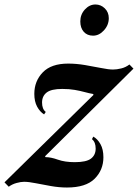

<svg xmlns="http://www.w3.org/2000/svg" viewBox="-85 -822 615 856"><path d="M-46 10.5 -65 -9 332 -399 330 -403Q312.5 -406 292.5 -411.5Q272.5 -417 248.2 -421.2Q224 -425.5 192.5 -425.5Q143.5 -425.5 123 -409.5Q102.5 -393.5 102.5 -365Q102.5 -335.5 119 -323L111.5 -312Q93 -323.5 80.5 -346.5Q68 -369.5 68 -403.5Q68 -460.5 105.8 -499.5Q143.5 -538.5 219 -538.5Q255 -538.5 293.8 -532Q332.5 -525.5 365.8 -518.8Q399 -512 419 -512Q435.5 -512 455.8 -517Q476 -522 492 -534.5L510 -516L116 -125.5L117.5 -121.5Q141.5 -121.5 173 -110.2Q204.5 -99 248.5 -99Q300 -99 320.8 -115Q341.5 -131 341.5 -159.5Q341.5 -188.5 325 -201.5L331 -213Q350 -202.5 363 -179.2Q376 -156 376 -121Q376 -64 336.8 -25Q297.5 14 213.5 14Q178.5 14 142 7.5Q105.5 1 74 -5.2Q42.5 -11.5 22.5 -11.5Q8 -11.5 -11.2 -6.2Q-30.5 -1 -46 10.5ZM330 -663Q303.5 -663 288.2 -680.5Q273 -698 273 -726.5Q273 -757.5 293.5 -779.8Q314 -802 340.5 -802Q364.5 -802 382.2 -784.8Q400 -767.5 400 -741Q400 -710.5 378.5 -686.8Q357 -663 330 -663Z"/></svg>

Font: Libre Caslon Condensed
Style: Italic
Weight: 400
Italic angle: -22.583°
Designer: Pablo Impallari, Rodrigo Fuenzalida, Katja Schimmel, Ertekin Erdin
Foundry: Pablo Impallari, Rodrigo Fuenzalida
Version: Version 2.000;gftools[0.9.33]